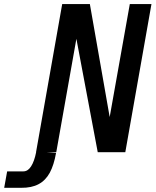

<svg xmlns="http://www.w3.org/2000/svg" viewBox="-144 -745 764 940"><path d="M160.5 -725H296L393 -172L491.5 -725H597.5L469.5 0H334.5L230 -555L131.5 0H82L130.5 3.5Q120 63 99.8 100.5Q79.5 138 45.2 156.5Q11 175 -40.5 174.5H-123.5L-109 94H-29.5Q-7.5 94 8.2 69.5Q24 45 33 0H32.5Z"/></svg>

Font: JuliaMono MediumItalic
Style: Regular
Weight: 500
Italic angle: -9°
Monospace: yes
Designer: cormullion
Foundry: corm
Version: Version 0.049; ttfautohint (v1.8.4)